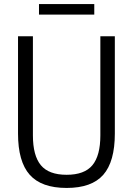

<svg xmlns="http://www.w3.org/2000/svg" viewBox="-20 -919 656 948"><path d="M309 9Q184.5 9 126.8 -56Q69 -121 69 -259.5V-740H142.5V-250.5Q142.5 -150.5 181.8 -103.2Q221 -56 309 -56Q397 -56 436.2 -103.2Q475.5 -150.5 475.5 -250.5V-740H547V-259.5Q547 -121 490 -56Q433 9 309 9ZM172.5 -847V-899H445.5V-847Z"/></svg>

Font: Encode Sans Condensed
Style: Regular
Weight: 400
Width: 3
Designer: Multiple Designers
Foundry: Impallari Type
Version: Version 3.000; ttfautohint (v1.8.3) -l 8 -r 50 -G 200 -x 14 